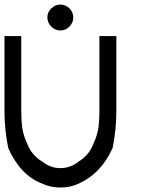

<svg xmlns="http://www.w3.org/2000/svg" viewBox="-20 -828 707 858"><path d="M209.2 -790.4Q226.7 -807.5 250 -807.5Q273.3 -807.5 290.4 -790.4Q307.5 -773.3 307.5 -750Q307.5 -726.7 290.4 -709.2Q273.3 -691.7 250 -691.7Q226.7 -691.7 209.2 -709.2Q191.7 -726.7 191.7 -750Q191.7 -773.3 209.2 -790.4ZM333.3 -8.3Q295.8 10 250 10Q204.2 10 166.7 -8.3Q70.8 -45 16.7 -166.7Q0 -248.3 0 -333.3V-666.7H75V-333.3Q75 -309.2 76.2 -289.2Q77.5 -269.2 79.2 -257.5Q80.8 -245.8 85 -230.8Q89.2 -215.8 91.2 -210.4Q93.3 -205 100.4 -188.8Q107.5 -172.5 110 -166.7H110.8Q116.7 -152.5 133.8 -134.2Q150.8 -115.8 166.7 -107.5Q204.2 -76.7 250 -76.7Q295.8 -76.7 333.3 -107.5Q348.3 -115.8 365.4 -133.8Q382.5 -151.7 388.3 -166.7H389.2Q391.7 -172.5 398.8 -188.8Q405.8 -205 407.9 -210.4Q410 -215.8 414.2 -230.8Q418.3 -245.8 420 -257.5Q421.7 -269.2 422.9 -289.2Q424.2 -309.2 424.2 -333.3V-666.7H500V-333.3Q500 -248.3 483.3 -166.7Q431.7 -52.5 333.3 -8.3Z"/></svg>

Font: 0xA000-Mono
Style: Mono
Weight: 400
Version: Version 0.1